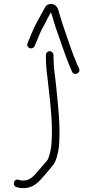

<svg xmlns="http://www.w3.org/2000/svg" viewBox="-20 -748 476 983"><path d="M157 -511 162 -524C174.3 -548.7 185.2 -583.9 199 -607L211 -629C215 -636.3 219 -644.3 223 -653C229.6 -666.1 235.3 -673.5 241 -685C251.2 -657 259.7 -620.2 271 -590C284.8 -551 319.4 -449.8 335 -413L349 -381C358.9 -357.9 394.7 -373.3 385 -396L371 -428C361.7 -449.3 350.7 -478.3 338 -515C316.2 -580.3 304.9 -607.7 288 -664C277.8 -699.2 275.2 -726.5 240 -728C215.3 -725.9 210.9 -710.8 201 -693C189 -673 177.1 -647.1 165 -627C155.5 -610.7 145.6 -584.3 137 -566C133.7 -556 130 -547 126 -539L121 -527C112 -503 144.7 -489.5 157 -511ZM215 -466V-454C215 -394.9 222.7 -362.7 229 -297C239.7 -202.3 251.3 -104.1 243 -4C239.8 20.2 232.3 59.5 221 74C208.2 89.3 179.9 121.8 167 137C151.8 153.6 132.2 176 103 176C96.3 176.7 90 176.3 84 175L74 172C48.6 165.7 41.9 204.2 65 210L76 213C84 215 93.3 215.7 104 215C145.9 215 175.4 187 196 163C210.2 146.4 238.1 114.8 251 98C267.8 78.7 278.1 34 282 0C290.3 -104.3 277.4 -203.2 268 -301C262 -364.3 254 -397.6 254 -454V-466C254 -476.6 244.6 -486 234 -486C223.4 -486 215 -476.6 215 -466Z"/></svg>

Font: Just Breathe
Style: Regular
Weight: 400
Foundry: Cannot Into Space Fonts
Version: Version 0.72